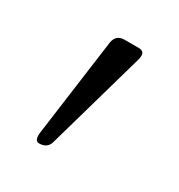

<svg xmlns="http://www.w3.org/2000/svg" viewBox="-78 -757 344 368"><g transform="rotate(30 93.5 -573.0)"><path d="M47 -467 76 -681Q79 -700 98 -700H131Q139 -699 140.5 -694Q142 -689 140 -681L78 -463Q74 -446 55 -446Q44 -446 47 -467Z"/></g></svg>

Font: Quicksand Variable Light
Style: Regular
Weight: 300
Designer: Andrew Paglinawan
Foundry: Andrew Paglinawan
Version: Version 3.004